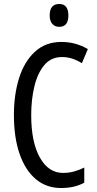

<svg xmlns="http://www.w3.org/2000/svg" viewBox="-20 -1002 486 966"><path d="M292 -715Q237 -715 203 -674.5Q169 -634 153 -567.5Q137 -501 137 -423Q137 -287 180.5 -209.5Q224 -132 297 -132Q327 -132 353.5 -139.5Q380 -147 404 -159V-83Q356 -56 287 -56Q214 -56 161 -100Q108 -144 79 -226.5Q50 -309 50 -424Q50 -526 76 -609Q102 -692 155.5 -741.5Q209 -791 289 -791Q361 -791 422 -755L392 -684Q370 -698 345 -706.5Q320 -715 292 -715ZM278 -982Q324 -982 324 -924Q324 -867 278 -867Q256 -867 243 -882Q230 -897 230 -924Q230 -982 278 -982Z"/></svg>

Font: Noto Sans Malayalam UI ExtraCondensed
Style: Regular
Weight: 400
Width: 2
Designer: Jelle Bosma - Monotype Design Team
Foundry: Monotype Imaging Inc.
Version: Version 2.104; ttfautohint (v1.8.4.7-5d5b)